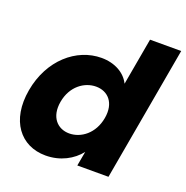

<svg xmlns="http://www.w3.org/2000/svg" viewBox="-133 -862 962 993"><g transform="rotate(20 348.5 -366.0)"><path d="M26.6 -280.1C-4.5 -103.8 84.7 7.9 221.8 7.9C303.9 7.9 369.5 -29.3 409.3 -79.8L394.8 0H566.3L697.3 -740H525.8L479.8 -480.9C454.8 -532.3 396.9 -565.8 323.3 -565.8C185.8 -565.8 57.7 -456.5 26.6 -280.1ZM444.8 -279.2C429.1 -190.3 363.1 -141.2 298.2 -141.2C233.8 -141.2 184.9 -191.2 200.7 -280.1C216.4 -369 282.9 -416.6 347.3 -416.6C412.2 -416.6 460.6 -367.6 444.8 -279.2Z"/></g></svg>

Font: Poppins Devanagari Thin
Style: Italic
Weight: 100
Italic angle: -10°
Designer: Ninad Kale (Devanagari), Jonny Pinhorn (Latin)
Foundry: Indian Type Foundry
Version: 4.005